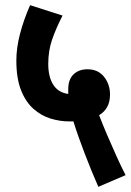

<svg xmlns="http://www.w3.org/2000/svg" viewBox="-20 -652 504 740"><path d="M359 68Q333 9 306.5 -60Q280 -129 263 -184Q256 -184 248 -184Q211 -184 175 -195Q139 -206 109 -232.5Q79 -259 61 -304.5Q43 -350 43 -419Q43 -467 57 -521Q71 -575 96 -632L221 -592Q195 -541 180.5 -498.5Q166 -456 166 -406Q166 -355 185.5 -325Q205 -295 243 -290Q243 -299 243 -308Q243 -346 263.5 -365.5Q284 -385 317 -385Q358 -385 381 -356Q404 -327 404 -288Q404 -259 393 -239.5Q382 -220 362 -208Q375 -174 392.5 -133Q410 -92 428.5 -51Q447 -10 464 23Z"/></svg>

Font: Noto Sans Devanagari UI ExtraCondensed
Style: Bold
Weight: 700
Width: 2
Designer: Jelle Bosma - Monotype Design Team
Foundry: Monotype Imaging Inc.
Version: Version 2.004